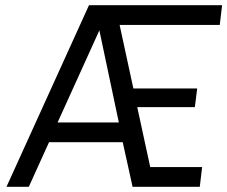

<svg xmlns="http://www.w3.org/2000/svg" viewBox="-20 -720 876 740"><path d="M5 0 323 -700H836L827 -624H441L494 -379H740L731 -307H509L559 -76H759L750 0H491L453 -172H169L91 0ZM202 -248H438L363 -603Z"/></svg>

Font: Kulim Park
Style: Italic
Weight: 400
Italic angle: -8°
Designer: Noponies / Dale Sattler
Foundry: Noponies
Version: Version 1.000; ttfautohint (v1.8.3)